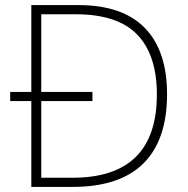

<svg xmlns="http://www.w3.org/2000/svg" viewBox="-20 -734 740 754"><path d="M288 -714Q461 -714 548.5 -624.5Q636 -535 636 -364Q636 -184 543 -92Q450 0 265 0H103V-337H20V-373H103V-714ZM277 -678H142V-373H343V-337H142V-36H265Q596 -36 596 -363Q596 -518 519 -598Q442 -678 277 -678Z"/></svg>

Font: Noto Sans Bengali ExtraLight
Style: Regular
Weight: 200
Designer: Jelle Bosma - Monotype Design Team
Foundry: Monotype Imaging Inc.
Version: Version 2.003; ttfautohint (v1.8.4.7-5d5b)